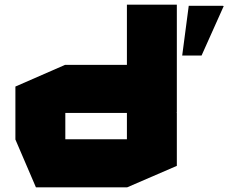

<svg xmlns="http://www.w3.org/2000/svg" viewBox="-20 -803 1014 823"><path d="M737 -322 524 -525V-783H738V-322ZM260 -319V-525H601L738 -320V-319ZM134 0 46 -205V-206H524V0ZM46 -206V-432L259 -525H260V-206ZM524 0V-319H738V-92L525 0ZM761 -565 789 -778H935L939 -777L844 -565Z"/></svg>

Font: Foldit ExtraBold
Style: Regular
Weight: 800
Version: Version 1.003